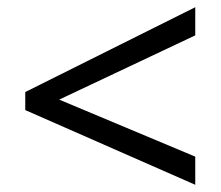

<svg xmlns="http://www.w3.org/2000/svg" viewBox="-20 -628 612 532"><path d="M521 -116 50 -323V-373L521 -608V-530L144 -352L521 -194Z"/></svg>

Font: Noto Sans Myanmar UI
Style: Regular
Weight: 400
Designer: Monotype Design Team
Foundry: Monotype Imaging Inc.
Version: Version 2.103; ttfautohint (v1.8.4.7-5d5b)